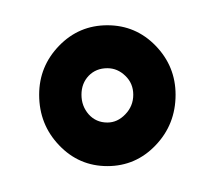

<svg xmlns="http://www.w3.org/2000/svg" viewBox="-20 -718 172 152"><path d="M65 -586.5Q42.5 -586.5 26.8 -603Q11 -619.5 11 -643Q11 -665.5 26.8 -681.8Q42.5 -698 65 -698Q87.5 -698 103.2 -681.8Q119 -665.5 119 -643Q119 -619.5 103.2 -603Q87.5 -586.5 65 -586.5ZM65 -621Q73 -621 79.2 -627.5Q85.5 -634 85.5 -643Q85.5 -652 79.2 -658Q73 -664 65 -664Q56 -664 50.2 -658Q44.5 -652 44.5 -643Q44.5 -634 50.2 -627.5Q56 -621 65 -621Z"/></svg>

Font: Anybody Condensed Medium
Style: Regular
Weight: 500
Width: 3
Designer: Tyler Finck
Foundry: Etcetera Type Company
Version: Version 1.010; ttfautohint (v1.8.3) -l 8 -r 50 -G 200 -x 14 